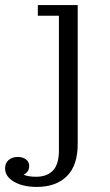

<svg xmlns="http://www.w3.org/2000/svg" viewBox="-87 -530 432 756"><path d="M-16 88Q2 88 15 97.5Q28 107 28 123Q28 136 22 144.5Q16 153 6 158Q25 166 55 166Q98 166 121.5 141.5Q145 117 145 62V-468H62V-510H219V36Q219 122 176 164Q133 206 58 206Q3 206 -32 185.5Q-67 165 -67 133Q-67 113 -53.5 100.5Q-40 88 -16 88Z"/></svg>

Font: Montagu Slab 16pt Light
Style: Regular
Weight: 300
Designer: Florian Karsten
Foundry: Florian Karsten
Version: Version 1.000; ttfautohint (v1.8.3)